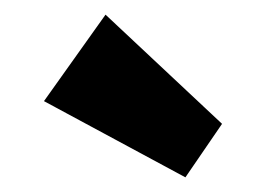

<svg xmlns="http://www.w3.org/2000/svg" viewBox="-20 -783 363 262"><path d="M233 -541 40 -645 124 -763 283 -614Z"/></svg>

Font: Outfit
Style: Bold
Weight: 700
Designer: Rodrigo Fuenzalida
Foundry: fragTYPE
Version: Version 1.100;gftools[0.9.27]